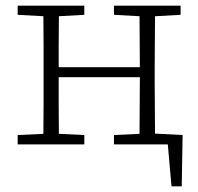

<svg xmlns="http://www.w3.org/2000/svg" viewBox="-20 -507 694 674"><path d="M594 0H505V-39L621 -33L618 147H582L567 -24ZM132 0Q132 -30 132.5 -67Q133 -104 133 -143Q133 -182 133 -216V-271Q133 -306 133 -344.5Q133 -383 132.5 -420.5Q132 -458 132 -487H187Q187 -458 186.5 -420Q186 -382 186 -342Q186 -302 186 -264V-242Q186 -195 186 -151Q186 -107 186.5 -68.5Q187 -30 187 0ZM469 0Q470 -30 470 -68.5Q470 -107 470.5 -151Q471 -195 471 -242V-264Q471 -302 470.5 -342Q470 -382 470 -420Q470 -458 469 -487H525Q524 -458 524 -420.5Q524 -383 523.5 -344.5Q523 -306 523 -271V-216Q523 -182 523.5 -143Q524 -104 524 -67Q524 -30 525 0ZM42 0V-33L151 -38H169L276 -33V0ZM42 -455V-487H276V-455L169 -449H151ZM380 0V-33L488 -38H507L614 -33V0ZM380 -455V-487H614V-455L507 -449H488ZM165 -236V-271H491V-236Z"/></svg>

Font: Source Serif 4 Light
Style: Regular
Weight: 300
Designer: Frank Grießhammer
Foundry: Adobe Systems Incorporated
Version: Version 4.004;hotconv 1.0.116;makeotfexe 2.5.65601